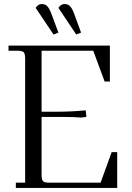

<svg xmlns="http://www.w3.org/2000/svg" viewBox="-20 -927 653 947"><path d="M22 -676.8V-702.1H522V-524.9H496.1L439.9 -676.8H185.1V-376H259.8Q333 -376 402.8 -382.8L405.8 -355V-350.1L377.9 -347.2Q348.1 -350.1 300.8 -350.1H185.1V-65.9Q185.1 -41 192.1 -33.4Q199.2 -25.9 224.1 -25.9H476.1L530.8 -176.8H558.1V0H58.1V-25.9H104V-637.2Q104 -662.1 96.9 -669.4Q89.8 -676.8 64.9 -676.8ZM155.8 -888.2Q168 -907.2 186 -907.2Q203.1 -907.2 213.4 -896.2Q223.6 -885.3 233.9 -857.9L268.1 -766.1L244.1 -756.8ZM268.1 -888.2Q280.3 -907.2 297.9 -907.2Q314.9 -907.2 325.7 -896.2Q336.4 -885.3 346.2 -857.9L379.9 -766.1L356 -756.8Z"/></svg>

Font: Dihjauti
Style: Regular
Weight: 400
Designer: T. Christopher White
Version: Version 3.0.0